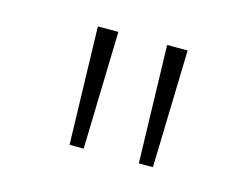

<svg xmlns="http://www.w3.org/2000/svg" viewBox="-51 -804 522 407"><g transform="rotate(15 210.5 -600.0)"><path d="M127 -471 120 -729H165L158 -471ZM279 -471 272 -729H317L310 -471Z"/></g></svg>

Font: Noto Sans Bengali ExtraLight
Style: Regular
Weight: 200
Designer: Jelle Bosma - Monotype Design Team
Foundry: Monotype Imaging Inc.
Version: Version 2.003; ttfautohint (v1.8.4.7-5d5b)